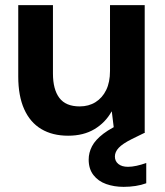

<svg xmlns="http://www.w3.org/2000/svg" viewBox="-20 -516 642 747"><path d="M245 12Q184 12 140.5 -14Q97 -40 74 -91.5Q51 -143 51 -218V-496H186V-230Q186 -168 211 -135Q236 -102 290 -102Q325 -102 351.5 -118.5Q378 -135 393 -165.5Q408 -196 408 -240V-496H543V0H425L415 -82H414Q390 -39 347.5 -13.5Q305 12 245 12ZM461 211Q424 211 393 200Q362 189 343.5 165Q325 141 325 105Q325 78 338 53Q351 28 382.5 4Q414 -20 469 -43L514 -63L544 0L493 25Q457 43 442 59Q427 75 427 93Q427 111 440.5 122Q454 133 478 133Q493 133 511.5 129Q530 125 549 118V197Q530 204 507.5 207.5Q485 211 461 211Z"/></svg>

Font: DM Sans 28pt
Style: Bold
Weight: 700
Version: Version 4.004;gftools[0.9.30]